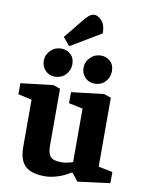

<svg xmlns="http://www.w3.org/2000/svg" viewBox="-101 -1011 818 1094"><g transform="rotate(10 307.5 -464.5)"><path d="M236 13Q157 13 121.5 -21Q86 -55 86 -129V-404L7 -421V-485L195 -507L235 -493V-163Q235 -120 251 -101Q267 -82 315 -82Q334 -82 353 -86.5Q372 -91 381 -94V-404L300 -421V-485L488 -507L529 -493V-94L611 -78V-13L424 11L390 -33H380Q351 -13 310.5 0Q270 13 236 13ZM422 -556Q390 -556 368 -578.5Q346 -601 346 -635Q346 -669 371.5 -694.5Q397 -720 432 -720Q464 -720 486.5 -699.5Q509 -679 509 -642Q509 -608 485.5 -582Q462 -556 422 -556ZM192 -556Q160 -556 138 -578.5Q116 -601 116 -635Q116 -669 141.5 -694.5Q167 -720 202 -720Q234 -720 257 -699.5Q280 -679 280 -642Q280 -608 256 -582Q232 -556 192 -556ZM244 -741 205 -788 297 -901Q308 -915 322.5 -928Q337 -941 355 -942Q375 -943 397.5 -919.5Q420 -896 420 -846Z"/></g></svg>

Font: Faustina Light ExtraBold
Style: Regular
Weight: 800
Version: Version 1.200